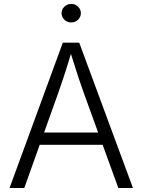

<svg xmlns="http://www.w3.org/2000/svg" viewBox="-20 -941 713 961"><path d="M27.8 0 294.4 -727.5H376.5L645.5 0H572.3L493.7 -216.3H178.7L101.6 0ZM200.7 -277.8H471.2L399.4 -475.6Q386.2 -511.7 370.6 -559.1Q355 -606.4 335 -671.4Q315.4 -606 299.6 -558.1Q283.7 -510.3 271.5 -475.6ZM336.4 -828.6Q316.4 -828.6 302.2 -842.3Q288.1 -856 288.1 -875Q288.1 -894 302.2 -907.7Q316.4 -921.4 336.4 -921.4Q356.4 -921.4 370.6 -907.7Q384.8 -894 384.8 -875Q384.8 -856 370.6 -842.3Q356.4 -828.6 336.4 -828.6Z"/></svg>

Font: Inter Light
Style: Regular
Weight: 300
Designer: Rasmus Andersson
Foundry: rsms
Version: Version 4.000;git-a52131595